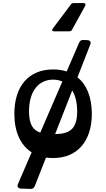

<svg xmlns="http://www.w3.org/2000/svg" viewBox="-20 -1010 688 1244"><path d="M331 -807H429C437 -807 443 -810 447 -818L532 -972C538 -982 533 -990 522 -990H457C449 -990 444 -987 439 -981L322 -825C314 -815 318 -807 331 -807ZM482 -509 565 -722C572 -739 562 -750 544 -750L520 -751C506 -752 498 -745 492 -732L412 -547C385 -556 356 -560 324 -560C167 -560 73 -453 73 -273C73 -156 113 -69 185 -23L96 183C89 200 98 211 116 212L178 214C192 214 201 208 206 194L278 11C293 13 308 14 324 14C480 14 575 -94 575 -273C575 -380 542 -461 482 -509ZM168 -289C168 -416 228 -494 324 -494C346 -494 366 -490 384 -482L241 -151C194 -166 168 -204 168 -289ZM337 -141 448 -424C469 -389 480 -343 480 -289C480 -168 426 -143 337 -141Z"/></svg>

Font: OpenDyslexic3
Style: Regular
Weight: 400
Designer: Abelardo Gonzalez
Version: Version 3.001;PS 003.001;hotconv 1.0.88;makeotf.lib2.5.64775